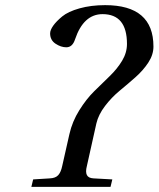

<svg xmlns="http://www.w3.org/2000/svg" viewBox="-20 -727 617 747"><path d="M102 0 109 -29 174 -33Q196 -34 206.5 -45.5Q217 -57 222 -81L250 -205Q261 -254 288.5 -298Q316 -342 346.5 -372Q377 -402 406.5 -430.5Q436 -459 455 -490.5Q474 -522 474 -556Q474 -672 379 -672Q305 -672 272 -574Q262 -543 238 -543Q217 -543 196 -557Q175 -571 175 -597Q175 -610 187 -627Q199 -644 222 -663Q245 -682 289.5 -694.5Q334 -707 389 -707Q577 -707 577 -546Q577 -514 557 -483.5Q537 -453 507 -426.5Q477 -400 445.5 -374Q414 -348 388.5 -314.5Q363 -281 355 -247L318 -81Q312 -58 318 -46Q324 -34 344 -33L417 -29L410 0Z"/></svg>

Font: Heuristica
Style: Italic
Weight: 400
Italic angle: -13°
Version: Version 1.0.2